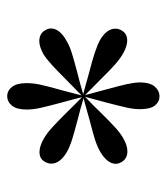

<svg xmlns="http://www.w3.org/2000/svg" viewBox="15 -784 462 532"><g transform="rotate(-90 246.0 -518.0)"><path d="M432.6 -429.2Q432.6 -420.4 427.7 -412.1Q418.9 -396.5 399.9 -396.5Q383.8 -396.5 363.3 -408.2Q348.1 -417 332.3 -431.2Q316.4 -445.3 290 -472.2L248.5 -513.2L264.6 -453.1Q274.9 -415.5 279.1 -396.2Q283.2 -377 283.7 -360.8Q283.2 -333 272 -320.1Q260.7 -307.1 244.6 -307.1Q230 -307.1 219.7 -319.8Q209.5 -332.5 209.5 -360.8Q209.5 -377.9 213.6 -396.7Q217.8 -415.5 227.5 -453.1L243.7 -513.2Q221.2 -492.2 199.7 -469.7Q174.3 -443.8 158.7 -429.7Q143.1 -415.5 128.4 -407.2Q108.9 -396 92.8 -396Q71.8 -396 62.5 -413.1Q58.1 -420.9 58.1 -428.2Q58.1 -451.2 91.3 -471.2Q106 -479.5 124 -485.4Q142.1 -491.2 178.2 -500.5Q223.1 -512.7 239.7 -517.6Q210.4 -526.4 180.7 -533.7Q143.6 -543.5 124.3 -549.6Q105 -555.7 90.3 -564Q58.6 -583 58.6 -606.9Q58.6 -615.7 63.5 -624Q71.3 -639.6 90.8 -639.6Q106.9 -639.6 127.4 -627.9Q142.6 -619.1 157.7 -605.5Q172.9 -591.8 199.7 -564.9Q225.6 -538.1 242.7 -522Q238.3 -541 227.5 -579.6Q217.8 -615.7 213.1 -636.7Q208.5 -657.7 208.5 -674.8Q208.5 -702.6 219.2 -715.8Q230 -729 245.6 -729Q260.7 -729 271.2 -715.8Q281.7 -702.6 281.7 -674.8Q281.7 -657.7 277.6 -638.2Q273.4 -618.7 263.2 -582Q268.1 -601.6 247.6 -522.9Q264.2 -538.6 292 -566.4Q340.3 -615.7 362.3 -628.9Q382.8 -640.1 397.9 -640.1Q419.4 -640.1 428.7 -623Q433.1 -615.2 433.1 -607.9Q433.1 -584 399.4 -564.9Q384.8 -556.2 366 -550.3Q347.2 -544.4 312.5 -535.2Q280.8 -527.3 251 -518.6Q271 -512.7 311 -502Q376.5 -485.4 400.4 -472.2Q432.6 -453.6 432.6 -429.2Z"/></g></svg>

Font: Playfair Display SC
Style: Regular
Weight: 400
Designer: Claus Eggers Sørensen
Foundry: Claus Eggers Sørensen
Version: Version 1.004;PS 001.004;hotconv 1.0.70;makeotf.lib2.5.58329